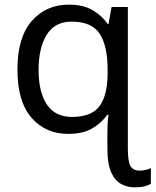

<svg xmlns="http://www.w3.org/2000/svg" viewBox="-20 -566 669 826"><path d="M276 -546Q339 -546 379 -522Q419 -498 443 -463H447L460 -536H530V72Q530 131 542 149.5Q554 168 579 168Q596 168 609 164.5Q622 161 629 157V224Q620 231 602 235.5Q584 240 559 240Q528 240 501 225.5Q474 211 458 174.5Q442 138 442 73V11Q442 -7 443 -31Q444 -55 447 -72H441Q418 -38 377.5 -14Q337 10 273 10Q176 10 115.5 -59.5Q55 -129 55 -267Q55 -405 116.5 -475.5Q178 -546 276 -546ZM288 -473Q216 -473 181 -416.5Q146 -360 146 -265Q146 -170 181.5 -116.5Q217 -63 290 -63Q373 -63 407.5 -108.5Q442 -154 443 -248V-266Q443 -368 409 -420.5Q375 -473 288 -473Z"/></svg>

Font: RS Noto Sans
Style: Regular
Weight: 400
Designer: Monotype Design Team
Foundry: Monotype Imaging Inc.
Version: Version 3.10